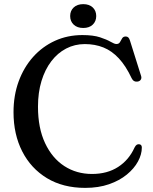

<svg xmlns="http://www.w3.org/2000/svg" viewBox="-20 -885 737 923"><path d="M661.8 -175.6Q661.8 -142.7 643.3 -108.7Q624.8 -74.6 589.7 -45.8Q554.6 -17 504.3 0.6Q453.9 18.2 389.7 18.2Q283.1 18.2 205.8 -28.5Q128.6 -75.3 86.8 -157.3Q45 -239.3 45 -345.6Q45 -426.1 69.7 -493.7Q94.4 -561.2 139.1 -611.3Q183.9 -661.3 244.3 -688.9Q304.8 -716.4 376.1 -716.4Q428.3 -716.4 460.8 -705.7Q493.3 -695 511.7 -684.2Q530.1 -673.4 539.6 -673.4Q551.7 -673.4 556.7 -682.5Q561.8 -691.6 567.1 -700.6Q572.3 -709.6 584.3 -709.6Q591.7 -709.6 596.7 -705.1Q601.6 -700.5 605 -689.3L658.3 -519.8Q661.6 -509.7 656.8 -502.1Q652 -494.5 641.9 -492.9Q632.4 -491.3 624.9 -495.3Q617.3 -499.3 612.8 -509Q584.9 -568.4 551.2 -604.5Q517.6 -640.6 477.2 -656.8Q436.7 -673.1 387.8 -673.1Q339.3 -673.1 298.1 -651.7Q256.9 -630.3 226.6 -590.5Q196.2 -550.8 179.4 -495.5Q162.6 -440.2 162.6 -372.1Q162.6 -269.4 196.7 -197Q230.7 -124.5 289.3 -86.6Q347.9 -48.7 422.1 -48.7Q495.7 -48.7 547.8 -82.4Q599.8 -116 626.8 -175.8Q631.7 -185.5 637.2 -189Q642.7 -192.5 649.6 -191.5Q655.7 -190.7 658.8 -186.7Q661.8 -182.7 661.8 -175.6ZM380.1 -750.5Q351.4 -750.5 334.3 -766.5Q317.3 -782.5 317.3 -807.9Q317.3 -833.2 334.3 -849.2Q351.4 -865.1 380.1 -865.1Q409.2 -865.1 425.9 -849.2Q442.6 -833.2 442.6 -807.9Q442.6 -782.7 425.9 -766.6Q409.2 -750.5 380.1 -750.5Z"/></svg>

Font: Fraunces
Style: Regular
Weight: 900
Version: Version 1.000;[b76b70a41]